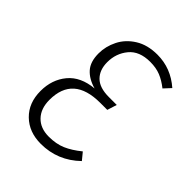

<svg xmlns="http://www.w3.org/2000/svg" viewBox="-163 -619 716 716"><g transform="rotate(45 195.0 -260.5)"><path d="M35 -128Q35 -188 69.5 -229.5Q104 -271 171 -277Q132 -288 110.5 -312Q89 -336 89 -380Q89 -417 106.5 -452Q124 -487 160 -509.5Q196 -532 248 -532Q319 -532 375 -483L350 -456Q326 -475 302.5 -484.5Q279 -494 248 -494Q191 -494 163 -460Q135 -426 135 -380Q135 -339 158.5 -315.5Q182 -292 231 -292H273L261 -254H224Q82 -254 82 -128Q82 -82 107.5 -55.5Q133 -29 177 -29Q216 -29 245 -41.5Q274 -54 306 -80L329 -52Q264 11 175 11Q113 11 74 -27Q35 -65 35 -128Z"/></g></svg>

Font: Fira Sans Extra Condensed ExtraLight
Style: Italic
Weight: 275
Width: 3
Italic angle: -8°
Designer: Carrois Corporate & Edenspiekermann AG
Foundry: Carrois Corporate GbR & Edenspiekermann AG
Version: Version 4.203